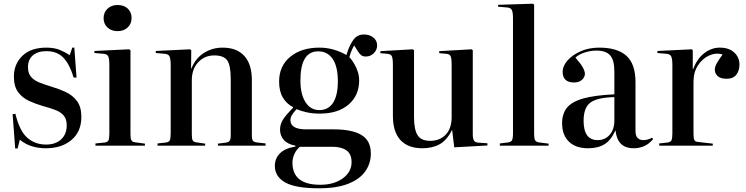

<svg xmlns="http://www.w3.org/2000/svg" viewBox="-20 -786 4025 1036"><path d="M62 15 48 -170 63 -172Q86 -78 128 -42Q170 -6 228 -6Q280 -6 310 -34Q340 -62 340 -110Q340 -144 323.5 -163Q307 -182 277.5 -193Q248 -204 211 -214Q173 -225 137 -241.5Q101 -258 78 -288.5Q55 -319 55 -373Q55 -440 100.5 -484.5Q146 -529 230 -529Q274 -529 304.5 -516Q335 -503 356 -488L370 -529H381L393 -367L377 -368Q357 -437 323 -473.5Q289 -510 231 -510Q184 -510 157.5 -487.5Q131 -465 131 -424Q131 -389 148.5 -370Q166 -351 194.5 -340Q223 -329 256 -319Q297 -307 334.5 -289.5Q372 -272 395.5 -240.5Q419 -209 419 -155Q419 -76 366 -31Q313 14 227 14Q188 14 153 3.5Q118 -7 87 -32L75 15Z M614 -618Q581 -618 560 -637.5Q539 -657 539 -688Q539 -719 560 -739Q581 -759 614 -759Q649 -759 669.5 -739.5Q690 -720 690 -689Q690 -658 669 -638Q648 -618 614 -618ZM495 0V-12L545 -17Q561 -19 565.5 -29Q570 -39 570 -65V-435Q570 -469 564 -482Q558 -495 536 -496L489 -500L490 -511L677 -520L684 -515V-61Q684 -38 689 -29Q694 -20 710 -18L762 -11V0Z M830 0V-12L875 -17Q891 -19 896 -28.5Q901 -38 901 -65V-435Q901 -469 894.5 -482Q888 -495 866 -496L820 -500L821 -511L1006 -520L1012 -515L1011 -415H1012Q1035 -472 1080.5 -500.5Q1126 -529 1181 -529Q1258 -529 1298.5 -484Q1339 -439 1339 -354V-58Q1339 -35 1344.5 -27Q1350 -19 1369 -17L1413 -12V0H1156V-11L1196 -16Q1214 -18 1219.5 -26.5Q1225 -35 1225 -58V-360Q1225 -432 1206.5 -459.5Q1188 -487 1136 -487Q1084 -487 1049.5 -450Q1015 -413 1015 -353V-61Q1015 -38 1019.5 -29Q1024 -20 1039 -18L1087 -11V0Z M1701 230Q1575 230 1519 198.5Q1463 167 1463 109Q1463 70 1490 42Q1517 14 1574 5V0Q1531 -8 1511 -31.5Q1491 -55 1491 -86Q1491 -115 1506.5 -140Q1522 -165 1561 -204V-208Q1526 -226 1506 -260Q1486 -294 1486 -346Q1486 -430 1546 -479.5Q1606 -529 1704 -529Q1744 -529 1781.5 -518Q1819 -507 1849 -489Q1864 -539 1885.5 -569.5Q1907 -600 1944 -600Q1974 -600 1994.5 -583.5Q2015 -567 2015 -541Q2015 -517 1997 -499Q1979 -481 1954 -481Q1938 -481 1928.5 -488.5Q1919 -496 1910 -511L1891 -541Q1883 -527 1877 -512.5Q1871 -498 1865 -478Q1886 -455 1902 -421Q1918 -387 1918 -352Q1918 -271 1861 -222Q1804 -173 1706 -173Q1666 -173 1635 -180Q1604 -187 1580 -197Q1562 -177 1554.5 -164Q1547 -151 1547 -138Q1547 -88 1632 -88H1781Q1880 -88 1930.5 -57.5Q1981 -27 1981 42Q1981 96 1951 138.5Q1921 181 1859 205.5Q1797 230 1701 230ZM1703 -192Q1752 -192 1777.5 -232Q1803 -272 1803 -347Q1803 -427 1775 -468Q1747 -509 1697 -509Q1601 -509 1601 -352Q1601 -277 1628.5 -234.5Q1656 -192 1703 -192ZM1708 211Q1782 211 1829.5 176.5Q1877 142 1877 89Q1877 45 1849.5 25.5Q1822 6 1773 6H1598Q1579 22 1568.5 45Q1558 68 1558 92Q1558 211 1708 211Z M2259 14Q2182 14 2141 -30Q2100 -74 2100 -161V-437Q2100 -471 2094 -483Q2088 -495 2067 -496L2032 -499L2033 -510L2207 -520L2214 -515V-155Q2214 -86 2233.5 -56Q2253 -26 2301 -26Q2353 -26 2385 -59.5Q2417 -93 2417 -154V-437Q2417 -470 2411.5 -482.5Q2406 -495 2385 -496L2350 -499V-510L2525 -520L2531 -515V-63Q2531 -38 2537.5 -27.5Q2544 -17 2564 -16L2610 -13V-1L2431 9L2420 -83H2418Q2391 -29 2352 -7.5Q2313 14 2259 14Z M2677 0V-12L2718 -17Q2737 -19 2742.5 -29Q2748 -39 2748 -66V-688Q2748 -720 2741.5 -732.5Q2735 -745 2713 -746L2667 -750L2668 -760L2855 -766L2862 -761V-63Q2862 -39 2867.5 -29Q2873 -19 2893 -17L2940 -11V0Z M3153 14Q3087 14 3050 -21.5Q3013 -57 3013 -121Q3013 -172 3039 -204.5Q3065 -237 3126.5 -254.5Q3188 -272 3295 -277V-401Q3295 -461 3272.5 -487Q3250 -513 3198 -513Q3166 -513 3134 -502.5Q3102 -492 3085 -475Q3115 -441 3125.5 -421Q3136 -401 3136 -388Q3136 -370 3120.5 -355.5Q3105 -341 3077 -341Q3046 -341 3031 -356Q3016 -371 3016 -398Q3016 -430 3042.5 -460Q3069 -490 3113.5 -509.5Q3158 -529 3213 -529Q3311 -529 3360 -485Q3409 -441 3409 -343V-80Q3409 -53 3420.5 -41.5Q3432 -30 3451 -30Q3474 -30 3499 -43L3504 -35Q3480 -7 3453.5 3.5Q3427 14 3401 14Q3354 14 3330 -10.5Q3306 -35 3301 -83Q3277 -29 3241.5 -7.5Q3206 14 3153 14ZM3205 -30Q3245 -30 3270 -59Q3295 -88 3295 -135V-262Q3204 -260 3166.5 -233Q3129 -206 3129 -134Q3129 -30 3205 -30Z M3537 0V-12L3582 -17Q3598 -19 3603 -29Q3608 -39 3608 -65V-435Q3608 -469 3601.5 -482Q3595 -495 3573 -496L3527 -500L3528 -511L3713 -520L3718 -515V-413H3720Q3741 -469 3780 -499Q3819 -529 3864 -529Q3913 -529 3941.5 -503Q3970 -477 3970 -437Q3970 -406 3953.5 -383.5Q3937 -361 3900 -361Q3868 -361 3852.5 -375.5Q3837 -390 3837 -409Q3837 -425 3847 -443.5Q3857 -462 3879 -492Q3844 -503 3807.5 -487Q3771 -471 3746.5 -434Q3722 -397 3722 -345V-63Q3722 -40 3726.5 -30.5Q3731 -21 3747 -20L3826 -11V0Z"/></svg>

Font: Literata 72pt Medium
Style: Regular
Weight: 500
Designer: Latin by Veronika Burian and Jose Scaglione. Greek by Irene Vlachou. Cyrillic by Vera Evstafieva.
Foundry: TypeTogether
Version: Version 3.002